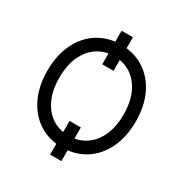

<svg xmlns="http://www.w3.org/2000/svg" viewBox="-198 -942 1121 1176"><g transform="rotate(30 363.0 -354.0)"><path d="M402.3 84H322.3V-154.3H402.3ZM402.3 -554.7H322.3V-792H402.3ZM362.3 9.8Q272.5 9.8 201.7 -34.7Q130.9 -79.1 90.8 -161.6Q50.8 -244.1 50.8 -353.5Q50.8 -463.9 90.8 -545.9Q130.9 -627.9 201.7 -672.4Q272.5 -716.8 362.3 -716.8Q453.1 -716.8 524.4 -672.4Q595.7 -627.9 635.7 -545.9Q675.8 -463.9 675.8 -353.5Q675.8 -244.1 635.7 -161.6Q595.7 -79.1 524.4 -34.7Q453.1 9.8 362.3 9.8ZM362.3 -634.8Q297.9 -634.8 246.6 -602.1Q195.3 -569.3 165.5 -505.9Q135.7 -442.4 135.7 -353.5Q135.7 -264.6 165.5 -201.2Q195.3 -137.7 246.6 -105Q297.9 -72.3 362.3 -72.3Q426.8 -72.3 478.5 -105Q530.3 -137.7 560.1 -201.2Q589.8 -264.6 589.8 -353.5Q589.8 -442.4 560.1 -505.9Q530.3 -569.3 478.5 -602.1Q426.8 -634.8 362.3 -634.8Z"/></g></svg>

Font: Pretendard GOV Variable
Style: Regular
Weight: 400
Designer: Base glyphs from Inter by Rasmus Andersson; Hangul glyphs from Noto Sans CJK(Source Han Sans) by Jang Soo-young and Kang
Foundry: Kil Hyung-jin
Version: Version 1.307;Glyphs 3.2 (3192)